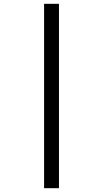

<svg xmlns="http://www.w3.org/2000/svg" viewBox="-20 -843 540 1006"><path d="M211 143V-823H289V143Z"/></svg>

Font: Iosevka Curly
Style: Regular
Weight: 400
Monospace: yes
Designer: Belleve Invis
Foundry: Belleve Invis
Version: Version 22.1.2; ttfautohint (v1.8.4)